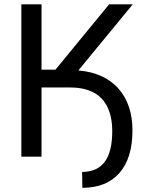

<svg xmlns="http://www.w3.org/2000/svg" viewBox="-20 -731 669 896"><path d="M173.8 0H79.6V-710.9H173.8V-405.8H238.8L489.3 -710.9H599.6L345.7 -402.3Q466.8 -391.6 532.5 -317.9Q598.1 -244.1 598.1 -122.1Q598.1 6.8 537.4 76.2Q476.6 145.5 364.3 145.5L363.3 71.3Q433.6 71.3 468.8 24.2Q503.9 -22.9 503.9 -121.1Q502.9 -219.7 454.3 -271Q405.8 -322.3 308.6 -322.8H173.8Z"/></svg>

Font: MAUL
Style: Regular
Weight: 400
Designer: MAUL
Version: Version 1.0; 2020; ttfautohint (v1.8.3)